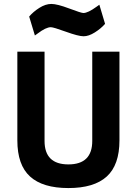

<svg xmlns="http://www.w3.org/2000/svg" viewBox="-20 -942 694 974"><path d="M206 -227Q206 -108 327 -108Q448 -108 448 -227V-680H586V-230Q586 -105 521.5 -46.5Q457 12 327 12Q197 12 132.5 -46.5Q68 -105 68 -230V-680H206ZM238 -804Q213 -804 171 -772L157 -762L128 -858Q148 -882 179.5 -902Q211 -922 240.5 -922Q270 -922 331 -899Q392 -876 403 -876Q426 -876 470 -908L484 -918L513 -821Q492 -797 461 -777.5Q430 -758 404 -758Q378 -758 314.5 -781Q251 -804 238 -804Z"/></svg>

Font: Titillium Web
Style: Bold
Weight: 700
Version: Version 1.001;PS 57.000;hotconv 1.0.70;makeotf.lib2.5.55311